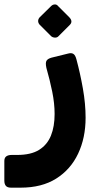

<svg xmlns="http://www.w3.org/2000/svg" viewBox="-68 -614 449 886"><path d="M-17 252Q-34 252 -41 243.5Q-48 235 -48 220V129Q-48 114 -39 107.5Q-30 101 -14 101H11Q75 101 112.5 77.5Q150 54 167 12Q184 -30 184 -88Q184 -137 173 -191Q162 -245 146 -301Q141 -324 146.5 -333.5Q152 -343 170 -348L247 -367Q262 -371 271 -365Q280 -359 285 -339Q302 -276 314.5 -205.5Q327 -135 327 -71Q327 22 292.5 95Q258 168 191.5 210Q125 252 27 252ZM201 -446Q195 -440 185 -440.5Q175 -441 168 -447L115 -500Q108 -508 108 -517Q108 -526 115 -534L168 -586Q175 -593 184.5 -593.5Q194 -594 200 -586L252 -534Q270 -515 254 -499Z"/></svg>

Font: Rubik
Style: Bold
Weight: 700
Designer: Hubert and Fischer
Foundry: Hubert and Fischer
Version: Version 2.300;gftools[0.9.30]